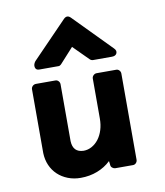

<svg xmlns="http://www.w3.org/2000/svg" viewBox="-79 -739 705 821"><g transform="rotate(-10 273.5 -329.0)"><path d="M435 -414Q443 -414 448.5 -408Q454 -402 454 -394V-20Q454 -12 448.5 -6Q443 0 435 0H358Q352 0 345.5 -5Q339 -10 339 -18L337 -34Q336 -37 336 -32Q336 -27 336 -34Q312 -11 278.5 2Q245 15 206 15Q176 15 150.5 5Q125 -5 106.5 -22.5Q88 -40 77.5 -64Q67 -88 66 -117V-394Q66 -402 72 -408Q78 -414 87 -414H171Q179 -414 184.5 -408Q190 -402 190 -394V-147Q192 -98 238 -97Q257 -97 274 -106.5Q291 -116 303.5 -132.5Q316 -149 323 -171.5Q330 -194 330 -221V-394Q330 -402 336 -408Q342 -414 350 -414ZM345 -472Q337 -472 331 -478L266 -543L207 -478Q204 -475 200 -473Q198 -472 197 -472H111Q97 -472 94 -484.5Q91 -497 101 -510L253 -667Q268 -682 283 -667L442 -505Q453 -494 448 -483Q443 -472 427 -472Z"/></g></svg>

Font: Stadtwerke
Style: Bold
Weight: 700
Designer: Santiago Orozco
Foundry: Typemade
Version: Version 1.003